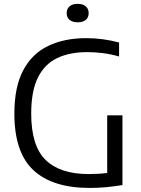

<svg xmlns="http://www.w3.org/2000/svg" viewBox="-20 -942 714 969"><path d="M432.5 6.5Q245 6.5 148.8 -83Q52.5 -172.5 52.5 -368.5Q52.5 -503 97 -587Q141.5 -671 223 -710.2Q304.5 -749.5 415.5 -749.5Q498 -749.5 581 -727.5V-657Q536 -669.5 497 -674.2Q458 -679 420 -679Q332 -679 268.8 -649Q205.5 -619 171.5 -551Q137.5 -483 137.5 -368.5Q137.5 -205.5 210.5 -134.5Q283.5 -63.5 427.5 -63.5Q478 -63.5 521 -69V-360H598V-8Q551 -0.5 512 3Q473 6.5 432.5 6.5ZM372 -829.5Q345.5 -829.5 331 -841.8Q316.5 -854 316.5 -875.5Q316.5 -897.5 331 -910Q345.5 -922.5 372 -922.5Q398.5 -922.5 413 -910Q427.5 -897.5 427.5 -875.5Q427.5 -854 413 -841.8Q398.5 -829.5 372 -829.5Z"/></svg>

Font: Encode Sans
Style: Regular
Weight: 400
Designer: Multiple Designers
Foundry: Impallari Type
Version: Version 3.002; ttfautohint (v1.8.3) -l 8 -r 50 -G 200 -x 14 